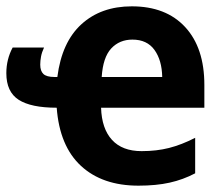

<svg xmlns="http://www.w3.org/2000/svg" viewBox="-20 -576 704 606"><path d="M396 -556Q504 -556 564.5 -490.5Q625 -425 625 -308V-236H299Q301 -170 333.5 -134.5Q366 -99 427 -99Q474 -99 513.5 -109Q553 -119 596 -141V-29Q558 -9 515.5 0.5Q473 10 417 10Q303 10 235.5 -52.5Q168 -115 159 -236Q78 -236 39 -261Q0 -286 0 -345Q0 -389 20 -426H119Q112 -411 109.5 -397.5Q107 -384 107 -372Q107 -352 117 -342.5Q127 -333 152 -333H161Q175 -443 237 -499.5Q299 -556 396 -556ZM398 -451Q357 -451 331 -423Q305 -395 301 -333H492Q491 -386 467.5 -418.5Q444 -451 398 -451Z"/></svg>

Font: Noto Sans SemiCondensed
Style: Bold
Weight: 700
Width: 4
Designer: Monotype Design Team
Foundry: Monotype Imaging Inc.
Version: Version 2.013; ttfautohint (v1.8.4.7-5d5b)